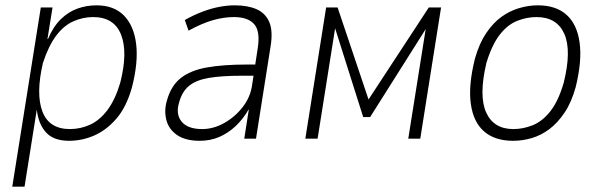

<svg xmlns="http://www.w3.org/2000/svg" viewBox="-20 -520 2250 720"><path d="M26 180 133 -492H177L158 -374H160Q180 -421 208.5 -448.5Q237 -476 271 -488Q305 -500 342 -500Q407 -500 444.5 -462Q482 -424 490.5 -355.5Q499 -287 475 -193Q454 -118 416 -74.5Q378 -31 332.5 -11.5Q287 8 239 8Q181 8 152.5 -23.5Q124 -55 118 -109L72 180ZM242 -36Q282 -36 318 -52.5Q354 -69 383 -107.5Q412 -146 431 -210Q460 -324 434 -390Q408 -456 329 -456Q291 -456 255 -440Q219 -424 190.5 -386Q162 -348 141 -284Q114 -168 139 -102Q164 -36 242 -36Z M729 8Q675 8 643.5 -14Q612 -36 603.5 -71.5Q595 -107 606 -143Q621 -198 657.5 -227Q694 -256 755.5 -267Q817 -278 906 -278H948L941 -236H885Q812 -236 764 -228Q716 -220 689.5 -198.5Q663 -177 652 -137Q638 -92 661 -64Q684 -36 738 -36Q780 -36 820.5 -58.5Q861 -81 890.5 -119Q920 -157 926 -205L946 -336Q957 -402 933.5 -429Q910 -456 857 -456Q820 -456 779 -444.5Q738 -433 687 -405L673 -445Q705 -463 737.5 -475.5Q770 -488 801 -494Q832 -500 860 -500Q909 -500 942 -485.5Q975 -471 989.5 -438Q1004 -405 995 -348L940 0H896L913 -109H912Q892 -74 864 -47.5Q836 -21 802.5 -6.5Q769 8 729 8Z M1125 0 1203 -492H1246L1362 -147L1588 -492H1634L1556 0H1511L1577 -415H1579L1368 -81H1342L1236 -416H1237L1171 0Z M1904 8Q1836 8 1795.5 -27Q1755 -62 1745.5 -131Q1736 -200 1761 -300Q1777 -357 1803 -395.5Q1829 -434 1860 -456.5Q1891 -479 1926.5 -489.5Q1962 -500 1997 -500Q2065 -500 2104.5 -464.5Q2144 -429 2153.5 -360.5Q2163 -292 2139 -194Q2123 -136 2097 -97.5Q2071 -59 2040.5 -36Q2010 -13 1975 -2.5Q1940 8 1904 8ZM1905 -36Q1942 -36 1978 -50.5Q2014 -65 2044 -103Q2074 -141 2094 -210Q2124 -331 2096 -393.5Q2068 -456 1992 -456Q1956 -456 1920 -442Q1884 -428 1854.5 -390.5Q1825 -353 1804 -284Q1775 -161 1803 -98.5Q1831 -36 1905 -36Z"/></svg>

Font: Nunito Sans 7pt Condensed ExtraLight
Style: Italic
Weight: 250
Width: 3
Italic angle: -9°
Designer: Vernon Adams
Foundry: Vernon Adams
Version: Version 3.101;gftools[0.9.27]